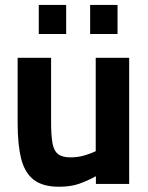

<svg xmlns="http://www.w3.org/2000/svg" viewBox="-20 -732 589 764"><path d="M215.2 11.1Q150.5 11.1 114.6 -16.4Q78.6 -43.9 64.4 -99.9Q50.2 -155.8 50.2 -240.9V-501.9H183.3V-246.6Q183.3 -194 188.7 -163.2Q194 -132.4 210.9 -119.1Q227.7 -105.8 259.9 -105.8Q290.5 -105.8 317.6 -114Q344.6 -122.2 360.9 -130.3V-501.9H494V0H361.6V-30.8Q328.1 -12.4 294.4 -0.6Q260.7 11.1 215.2 11.1ZM338.7 -596.7V-712.4H447.7V-596.7ZM134.3 -596.7V-712.4H243.3V-596.7Z"/></svg>

Font: Cairo
Style: Regular
Weight: 400
Designer: Mohamed Gaber, Accademia di Belle Arti di Urbino
Foundry: Kief Type Foundry, Accademia di Belle Arti di Urbino
Version: Version 3.120